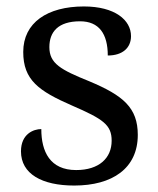

<svg xmlns="http://www.w3.org/2000/svg" viewBox="-20 -565 491 595"><path d="M210 10C328 10 407 -43 407 -147C407 -231 362 -269 257 -313C168 -349 133 -368 133 -419C133 -466 160 -499 228 -499C287 -499 314 -460 314 -393C360 -393 386 -417 386 -453C386 -503 336 -545 240 -545C127 -545 52 -495 52 -404C52 -317 100 -283 203 -238C300 -196 326 -178 326 -129C326 -75 287 -38 216 -38C135 -38 108 -95 108 -165C84 -165 45 -150 45 -96C45 -26 110 10 210 10Z"/></svg>

Font: Noto Serif
Style: Regular
Weight: 400
Designer: Monotype Design Team
Foundry: Monotype Imaging Inc.
Version: Version 2.015